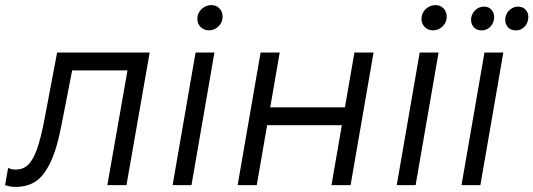

<svg xmlns="http://www.w3.org/2000/svg" viewBox="-49 -726 2092 753"><path d="M-29 0 -17 -68Q-11 -64 -3 -62.5Q5 -61 13 -61Q41 -61 60.5 -79Q80 -97 95.5 -139.5Q111 -182 126 -261L175 -520H538L447 0H372L451 -450H234L194 -245Q175 -143 148.5 -88.5Q122 -34 89.5 -13.5Q57 7 11 7Q0 7 -10 5Q-20 3 -29 0Z M718 -520H792L702 0H628ZM725 -651.6Q725 -675 741.5 -690.5Q758 -706 780 -706Q799 -706 811.5 -693Q824 -680 824 -661.3Q824 -638 808 -622.5Q792 -607 770 -607Q751 -607 738 -619.9Q725 -632.8 725 -651.6Z M1416 -520 1326 0H1251L1341 -520ZM883 0 973 -520H1048L958 0ZM978 -235 990 -305H1320L1308 -235Z M1597 -520H1671L1581 0H1507ZM1604 -651.6Q1604 -675 1620.5 -690.5Q1637 -706 1659 -706Q1678 -706 1690.5 -693Q1703 -680 1703 -661.3Q1703 -638 1687 -622.5Q1671 -607 1649 -607Q1630 -607 1617 -619.9Q1604 -632.8 1604 -651.6Z M1851 -520H1925L1835 0H1761ZM1933 -657Q1937 -677 1952 -689Q1967 -701 1986 -700Q2005 -699 2015.5 -684Q2026 -669 2022 -649Q2019 -630 2004 -617.5Q1989 -605 1970 -607Q1951 -608 1940.5 -622.5Q1930 -637 1933 -657ZM1799 -657Q1803 -677 1818 -689Q1833 -701 1852 -700Q1871 -699 1881.5 -684Q1892 -669 1888 -649Q1885 -630 1870 -617.5Q1855 -605 1836 -607Q1817 -608 1806.5 -622.5Q1796 -637 1799 -657Z"/></svg>

Font: Fixel Italic Variable 20240409 Display Thin
Style: Italic
Weight: 100
Italic angle: -10°
Designer: AlfaBravo + MacPaw
Foundry: Kyrylo Tkachov, Marchela Mozhyna, Serhii Makarenko, Maria Weinstein, Zakhar Kryvoshyya
Version: Version 1.211;Glyphs 3.2 (3225)